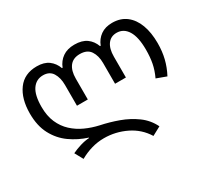

<svg xmlns="http://www.w3.org/2000/svg" viewBox="-153 -792 1396 1288"><g transform="rotate(-30 544.5 -148.0)"><path d="M698 250Q652 175 571.5 136Q491 97 402 97Q353 97 306 110.5Q259 124 215 149L180 85Q211 70 247 59Q283 48 317 46V43Q245 20 185.5 -22.5Q126 -65 90.5 -132Q55 -199 55 -294Q55 -408 105.5 -477Q156 -546 253 -546Q309 -546 343.5 -520.5Q378 -495 394 -451H399Q416 -495 452.5 -520.5Q489 -546 544 -546Q603 -546 638 -520.5Q673 -495 689 -451H694Q711 -495 747 -520.5Q783 -546 836 -546Q901 -546 945 -512Q989 -478 1011.5 -417.5Q1034 -357 1034 -276Q1034 -212 1020.5 -157Q1007 -102 979 -49L903 -77Q926 -126 935 -172.5Q944 -219 944 -277Q944 -374 913.5 -423.5Q883 -473 829 -473Q784 -473 759 -439Q734 -405 734 -343V-182H650V-343Q650 -399 625.5 -436Q601 -473 544 -473Q492 -473 465.5 -439Q439 -405 439 -343V-182H355V-343Q355 -399 332 -436Q309 -473 259 -473Q206 -473 175.5 -429Q145 -385 145 -294Q145 -224 167.5 -172.5Q190 -121 229 -85Q268 -49 317.5 -26.5Q367 -4 421 8Q489 22 556.5 46.5Q624 71 679.5 111.5Q735 152 765 214Z"/></g></svg>

Font: Go Noto Kurrent-Regular
Style: Regular
Weight: 400
Designer: Monotype Design Team
Foundry: Monotype Imaging Inc.
Version: Version 2.012; ttfautohint (v1.8.4.7-5d5b)